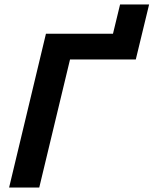

<svg xmlns="http://www.w3.org/2000/svg" viewBox="-20 -845 692 865"><path d="M21 0 187 -693H489L521 -825H651.8L591.8 -577.2H295.5L156.8 0Z"/></svg>

Font: Ubuntu Sans
Style: Italic
Weight: 400
Italic angle: -13.5°
Designer: Dalton Maag Ltd
Foundry: Dalton Maag Ltd
Version: Version 1.006